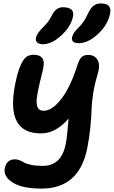

<svg xmlns="http://www.w3.org/2000/svg" viewBox="-20 -830 659 1111"><path d="M436 -580.1Q412.6 -580.1 403.3 -589.1Q394 -598.1 397 -613.8Q401.9 -640.6 435.1 -670.9Q448.7 -684.6 459.5 -699.5Q470.2 -714.4 476.1 -725.6Q481.9 -736.8 493.2 -759.8Q517.1 -810.1 563 -810.1Q628.4 -810.1 617.2 -752.9Q604.5 -686.5 547.1 -633.3Q489.7 -580.1 436 -580.1ZM229 -574.2Q206.1 -574.2 195.3 -584Q184.6 -593.8 188 -611.8Q193.4 -636.2 226.1 -668.9Q246.1 -688.5 257.3 -703.1Q268.6 -717.8 279.8 -740.2Q302.2 -788.1 344.2 -788.1Q377.9 -788.1 393.1 -774.4Q408.2 -760.7 401.9 -731.9Q389.6 -675.3 334.5 -624.8Q279.3 -574.2 229 -574.2ZM220.2 261.2Q107.9 261.2 53 226.1Q-2 190.9 7.8 142.1Q18.6 91.8 67.9 91.8Q80.6 91.8 94.2 97.7Q107.9 103.5 120.1 110.8Q132.3 118.2 160.4 124Q188.5 129.9 227.1 129.9Q335 129.9 359.9 4.9Q369.1 -41 377 -144Q303.2 -58.1 216.8 -58.1Q10.7 -58.1 67.9 -342.8Q81.1 -411.1 98.1 -449.7Q115.2 -488.3 132.6 -500.7Q149.9 -513.2 173.8 -513.2Q249 -513.2 229 -429.2Q225.6 -416 219.2 -389.2Q193.4 -285.2 191.9 -247.6Q190.4 -189 231 -189Q268.6 -189 306.6 -225.8Q344.7 -262.7 375.2 -322Q405.8 -381.3 429.2 -457Q439.5 -487.8 452.4 -500Q465.3 -512.2 491.2 -512.2Q527.3 -512.2 544.4 -483.4Q561.5 -454.6 544.9 -399.9Q527.3 -342.8 519 -288.6Q510.7 -234.4 509.8 -195.3Q508.8 -156.2 502.9 -95.2Q497.1 -34.2 484.9 27.8Q438 261.2 220.2 261.2Z"/></svg>

Font: Shantell Sans Normal
Style: Italic
Weight: 600
Italic angle: -11.31°
Designer: Stephen Nixon, Anya Danilova, Shantell Martin
Foundry: Arrow Type
Version: Version 1.006;[559af2be0]